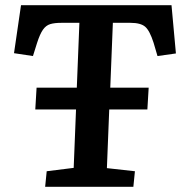

<svg xmlns="http://www.w3.org/2000/svg" viewBox="-20 -720 698 740"><path d="M154 0 160 -60 264 -73 273 -298H116L121 -382H276L286 -632H216Q190 -632 173.5 -627Q157 -622 145.5 -605.5Q134 -589 123 -555L107 -504L34 -515L61 -700H641L658 -514L587 -504L572 -555Q557 -602 539.5 -617Q522 -632 483 -632H415L405 -382H553L548 -298H401L392 -72L500 -60L494 0Z"/></svg>

Font: Literata 12pt SemiBold
Style: Italic
Weight: 600
Italic angle: -2°
Designer: Latin by Veronika Burian and Jose Scaglione. Greek by Irene Vlachou. Cyrillic by Vera Evstafieva
Foundry: TypeTogether
Version: Version 3.002